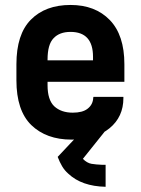

<svg xmlns="http://www.w3.org/2000/svg" viewBox="-20 -546 557 759"><path d="M168 -222.7V-209Q168 -151.4 194.3 -126Q221.7 -100.6 267.6 -100.6Q306.6 -100.6 326.2 -116.2Q347.7 -132.8 348.6 -160.2L349.6 -163.1H467.8V-158.2Q467.8 -84 413.1 -39.1Q358.4 5.9 262.7 5.9Q163.1 5.9 103.5 -51.8Q44.9 -109.4 44.9 -228.5V-292Q44.9 -410.2 101.6 -467.8Q159.2 -526.4 258.8 -526.4Q356.4 -526.4 414.1 -466.8Q471.7 -407.2 471.7 -292V-222.7ZM191.4 -394.5Q168 -370.1 168 -310.5V-307.6H347.7V-321.3Q347.7 -419.9 258.8 -419.9Q214.8 -419.9 191.4 -394.5ZM317.4 -42H397.5V-30.3L307.6 82Q324.2 98.6 341.8 101.6Q359.4 104.5 383.8 105.5Q386.7 105.5 390.1 105.5Q393.6 105.5 397.5 105.5V192.4Q302.7 190.4 250 140.6Q235.4 127.9 225.6 111.3Q215.8 94.7 208 74.2Z"/></svg>

Font: Dinish
Style: Bold
Weight: 700
Designer: Bert Driehuis
Foundry: Playbeing
Version: Version 3.006; git-39231f3c-release